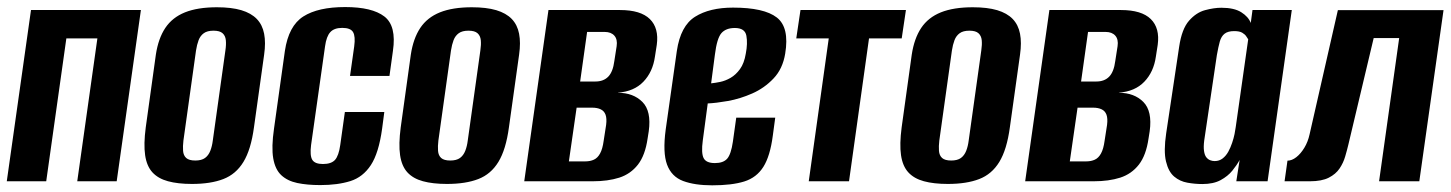

<svg xmlns="http://www.w3.org/2000/svg" viewBox="-22 -524 4195 555"><path d="M-2.4 0 67.6 -495H385.3L315.3 0H201.3L259.5 -413H169.8L111.6 0Z M533 7.7Q492 7.7 463.6 -0.1Q435.1 -7.8 418.6 -25.8Q402.1 -43.8 397.5 -75.5Q392.9 -107.1 399.3 -155.7L428.5 -365.9Q435.6 -412.9 455.8 -443.2Q476 -473.5 512.7 -488.3Q549.4 -503 605 -503Q647 -503 675.5 -494.6Q703.9 -486.1 720.3 -469.2Q736.6 -452.2 741.5 -426.5Q746.5 -400.8 741.5 -365.9L712.2 -156.4Q703.5 -91.6 681.7 -56Q660 -20.4 623.5 -6.4Q587 7.7 533 7.7ZM542.5 -60Q560.5 -60 570.6 -67.3Q580.6 -74.6 585.9 -88Q591.1 -101.3 593.1 -117.7L629.5 -377.9Q632.1 -395 630.8 -407.9Q629.5 -420.7 621.3 -428Q613.2 -435.3 595.2 -435.3Q577.1 -435.3 567.1 -428Q557 -420.7 552.1 -407.9Q547.2 -395 544.6 -377.9L508.2 -117.7Q506.2 -101.3 507.2 -88Q508.2 -74.6 516.3 -67.3Q524.5 -60 542.5 -60Z M903.7 11Q865.6 11 837.3 5Q809 -1 791.2 -17.5Q773.4 -34 767.8 -66.4Q762.3 -98.7 770 -151.7L801.5 -376.8Q812.2 -449.2 854.8 -476.4Q897.5 -503.6 975.7 -503.6Q1053.6 -503.6 1089 -476.4Q1124.5 -449.2 1113.8 -376.8L1103.8 -304.5H989.8L1001.9 -390.1Q1005.8 -418.9 998.6 -431.1Q991.5 -443.4 967.2 -443.4Q944 -443.4 932.8 -431.1Q921.5 -418.9 917.6 -390.1L877.2 -104.7Q873.3 -74 880.8 -61.9Q888.3 -49.9 911.5 -49.9Q935.7 -49.9 946.5 -61.9Q957.2 -74 961.5 -104.7L974.9 -200.3H1088.9L1082.6 -152.4Q1072.9 -81.6 1050 -46.8Q1027.2 -12 990.7 -0.5Q954.1 11 903.7 11Z M1270 7.7Q1229 7.7 1200.6 -0.1Q1172.1 -7.8 1155.6 -25.8Q1139.1 -43.8 1134.5 -75.5Q1129.9 -107.1 1136.3 -155.7L1165.5 -365.9Q1172.6 -412.9 1192.8 -443.2Q1213 -473.5 1249.7 -488.3Q1286.4 -503 1342 -503Q1384 -503 1412.5 -494.6Q1440.9 -486.1 1457.3 -469.2Q1473.6 -452.2 1478.5 -426.5Q1483.5 -400.8 1478.5 -365.9L1449.2 -156.4Q1440.5 -91.6 1418.7 -56Q1397 -20.4 1360.5 -6.4Q1324 7.7 1270 7.7ZM1279.5 -60Q1297.5 -60 1307.6 -67.3Q1317.6 -74.6 1322.9 -88Q1328.1 -101.3 1330.1 -117.7L1366.5 -377.9Q1369.1 -395 1367.8 -407.9Q1366.5 -420.7 1358.3 -428Q1350.2 -435.3 1332.2 -435.3Q1314.1 -435.3 1304.1 -428Q1294 -420.7 1289.1 -407.9Q1284.2 -395 1281.6 -377.9L1245.2 -117.7Q1243.2 -101.3 1244.2 -88Q1245.2 -74.6 1253.3 -67.3Q1261.5 -60 1279.5 -60Z M1493.4 0 1563.4 -495H1770.3Q1829.9 -495 1856.5 -468.9Q1883.1 -442.8 1876.5 -394.3L1871.2 -360.4Q1864.9 -315.9 1837.8 -287.8Q1810.8 -259.6 1764.4 -256.2V-255.8Q1808.6 -255.8 1835 -229.3Q1861.3 -202.7 1853.3 -144.7L1850 -123.7Q1843 -75.1 1822 -48.1Q1800.9 -21.1 1768.2 -10.5Q1735.4 0 1691.3 0ZM1622.4 -57.5H1669.8Q1684.1 -57.5 1694.8 -62.5Q1705.5 -67.4 1712.6 -80.4Q1719.8 -93.3 1723 -117.2L1730.1 -163.1Q1732.4 -181.7 1728.4 -192.5Q1724.4 -203.3 1714.4 -208Q1704.4 -212.8 1689.4 -212.8H1644.8ZM1655 -288.4H1699.2Q1722.5 -288.4 1736.2 -302.4Q1749.8 -316.4 1753.8 -347.5L1760.5 -390.5Q1763.4 -410.1 1753.9 -420.9Q1744.4 -431.7 1725.7 -431.7H1675.1Z M2036.7 11.7Q1986.2 11.7 1952.7 -0.8Q1919.2 -13.3 1906.2 -48.1Q1893.3 -83 1902.3 -149.6L1934.5 -376.8Q1945.2 -449.2 1987.2 -475.6Q2029.2 -502 2097 -502Q2186.7 -502 2223.5 -473.4Q2260.3 -444.8 2247.7 -369Q2240.5 -325 2214 -297.2Q2187.6 -269.3 2152.4 -253.8Q2117.1 -238.3 2082.3 -232.1Q2047.5 -226 2023.8 -225L2009.5 -118Q2004.6 -81.5 2011.9 -67Q2019.2 -52.6 2044.5 -52.6Q2068.7 -52.6 2080 -65.3Q2091.2 -78.1 2096.5 -114.5L2106.2 -183.9H2218.9L2211.9 -131.9Q2204.2 -72.7 2184.6 -41.7Q2165 -10.6 2129.3 0.6Q2093.6 11.7 2036.7 11.7ZM2033.6 -283.1Q2044.6 -284.1 2059.7 -287.2Q2074.8 -290.3 2089.9 -299Q2105 -307.7 2117.1 -324.4Q2129.2 -341.1 2133.8 -369Q2139.6 -398.4 2135.5 -420.7Q2131.4 -443.1 2102.1 -443.1Q2076.5 -443.1 2063.4 -428.3Q2050.4 -413.5 2044.5 -366Z M2315.8 0 2373.6 -413H2279.7L2291.9 -495H2596.7L2584.5 -413H2490L2432.2 0Z M2718 7.7Q2677 7.7 2648.6 -0.1Q2620.1 -7.8 2603.6 -25.8Q2587.1 -43.8 2582.5 -75.5Q2577.9 -107.1 2584.3 -155.7L2613.5 -365.9Q2620.6 -412.9 2640.8 -443.2Q2661 -473.5 2697.7 -488.3Q2734.4 -503 2790 -503Q2832 -503 2860.5 -494.6Q2888.9 -486.1 2905.3 -469.2Q2921.6 -452.2 2926.5 -426.5Q2931.5 -400.8 2926.5 -365.9L2897.2 -156.4Q2888.5 -91.6 2866.7 -56Q2845 -20.4 2808.5 -6.4Q2772 7.7 2718 7.7ZM2727.5 -60Q2745.5 -60 2755.6 -67.3Q2765.6 -74.6 2770.9 -88Q2776.1 -101.3 2778.1 -117.7L2814.5 -377.9Q2817.1 -395 2815.8 -407.9Q2814.5 -420.7 2806.3 -428Q2798.2 -435.3 2780.2 -435.3Q2762.1 -435.3 2752.1 -428Q2742 -420.7 2737.1 -407.9Q2732.2 -395 2729.6 -377.9L2693.2 -117.7Q2691.2 -101.3 2692.2 -88Q2693.2 -74.6 2701.3 -67.3Q2709.5 -60 2727.5 -60Z M2941.4 0 3011.4 -495H3218.3Q3277.9 -495 3304.5 -468.9Q3331.1 -442.8 3324.5 -394.3L3319.2 -360.4Q3312.9 -315.9 3285.8 -287.8Q3258.8 -259.6 3212.4 -256.2V-255.8Q3256.6 -255.8 3283 -229.3Q3309.3 -202.7 3301.3 -144.7L3298 -123.7Q3291 -75.1 3270 -48.1Q3248.9 -21.1 3216.2 -10.5Q3183.4 0 3139.3 0ZM3070.4 -57.5H3117.8Q3132.1 -57.5 3142.8 -62.5Q3153.5 -67.4 3160.6 -80.4Q3167.8 -93.3 3171 -117.2L3178.1 -163.1Q3180.4 -181.7 3176.4 -192.5Q3172.4 -203.3 3162.4 -208Q3152.4 -212.8 3137.4 -212.8H3092.8ZM3103 -288.4H3147.2Q3170.5 -288.4 3184.2 -302.4Q3197.8 -316.4 3201.8 -347.5L3208.5 -390.5Q3211.4 -410.1 3201.9 -420.9Q3192.4 -431.7 3173.7 -431.7H3123.1Z M3453.5 8Q3432.2 8 3410.4 4.1Q3388.6 0.3 3372.1 -13.6Q3355.6 -27.5 3348.5 -57.2Q3341.3 -86.8 3349 -138.7L3386.5 -388.8Q3394.1 -440.3 3415 -464.1Q3435.9 -487.9 3461.6 -494.7Q3487.3 -501.6 3508.5 -501.6Q3545.3 -501.6 3565.9 -488.7Q3586.5 -475.8 3593.5 -457.7L3598.5 -495H3712.1L3642.1 0H3551.7L3561.3 -61.6Q3553.3 -46.8 3540.3 -30.8Q3527.4 -14.8 3506.5 -3.4Q3485.6 8 3453.5 8ZM3489 -58.4Q3502.4 -58.4 3512.1 -65.9Q3521.8 -73.4 3528.5 -85.4Q3535.1 -97.5 3539.6 -111Q3544.2 -124.6 3546.6 -136.5Q3549 -148.5 3550 -156.5L3586.1 -410.4Q3584.1 -413.3 3580.5 -418.9Q3577 -424.5 3569 -429.3Q3561.1 -434.1 3545.6 -434.1Q3527.5 -434.1 3517.9 -426.6Q3508.3 -419.1 3504 -404Q3499.8 -388.9 3495.5 -364.7L3458.9 -117.6Q3456.6 -99.3 3458.4 -87.5Q3460.1 -75.6 3464.9 -69.5Q3469.7 -63.4 3476.1 -60.9Q3482.4 -58.4 3489 -58.4Z M3691.2 0 3699.6 -59.6Q3712.3 -59.6 3725.2 -69.7Q3738 -79.7 3748.4 -96.9Q3758.8 -114.1 3763.5 -135.6L3845.3 -494.7H4150.7L4080.7 0H3964.4L4022.5 -414H3948.8L3875.5 -105.5Q3871.8 -90 3866.4 -71.6Q3861.1 -53.2 3850.2 -37Q3839.3 -20.7 3819 -10.4Q3798.7 0 3764.3 0Z"/></svg>

Font: Alumni Sans SC Thin
Style: Italic
Weight: 100
Italic angle: -8°
Designer: Robert E. Leuschke
Foundry: Robert E. Leuschke
Version: Version 1.016